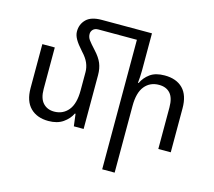

<svg xmlns="http://www.w3.org/2000/svg" viewBox="-133 -925 1480 1326"><g transform="rotate(15 607.5 -262.0)"><path d="M509 -385V0H439L428 -87H423Q404 -47 363 -18.5Q322 10 259 10Q177 10 129.5 -37.5Q82 -85 82 -178V-492H171V-195Q171 -128 201 -95.5Q231 -63 280 -63Q343 -63 381.5 -109.5Q420 -156 420 -252V-382Q420 -415 406.5 -447Q393 -479 359 -515Q322 -556 306 -584.5Q290 -613 290 -639Q290 -691 325 -725.5Q360 -760 435 -760H794V-492Q794 -470 792.5 -449Q791 -428 789 -405H794Q813 -446 851.5 -474Q890 -502 955 -502Q1039 -502 1085.5 -455Q1132 -408 1132 -314V0H1043V-297Q1043 -365 1014.5 -397Q986 -429 934 -429Q870 -429 832 -382.5Q794 -336 794 -241V236H705V-690H430Q405 -690 392 -676.5Q379 -663 379 -645Q379 -622 392.5 -603Q406 -584 442 -545Q479 -505 494 -468.5Q509 -432 509 -385Z"/></g></svg>

Font: Go Noto Current
Style: Regular
Weight: 400
Designer: Monotype Design Team
Foundry: Monotype Imaging Inc.
Version: Version 2.007; ttfautohint (v1.8) -l 8 -r 50 -G 200 -x 14 -D